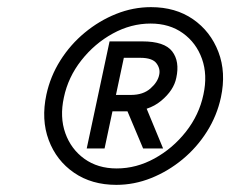

<svg xmlns="http://www.w3.org/2000/svg" viewBox="-20 -834 645 538"><path d="M306 -316Q237 -316 187.5 -350Q138 -384 116.5 -441.5Q95 -499 110 -569Q121 -620 149 -664.5Q177 -709 217.5 -742.5Q258 -776 305.5 -795Q353 -814 403 -814Q472 -814 521 -780Q570 -746 592 -688.5Q614 -631 599 -561Q588 -510 560 -465.5Q532 -421 491.5 -387.5Q451 -354 403.5 -335Q356 -316 306 -316ZM381 -418 325 -551H382L437 -418ZM307 -362Q362 -362 413 -390Q464 -418 501 -465Q538 -512 550 -569Q562 -624 546 -669Q530 -714 492.5 -741Q455 -768 402 -768Q347 -768 296 -740Q245 -712 208 -665Q171 -618 159 -561Q147 -506 163 -461Q179 -416 216.5 -389Q254 -362 307 -362ZM223 -418 287 -718H379Q441 -718 462.5 -690Q484 -662 474 -616Q467 -581 431.5 -551.5Q396 -522 341 -522H268L278 -568H347Q381 -568 401.5 -586Q422 -604 426 -624Q430 -641 418.5 -656.5Q407 -672 373 -672H327L273 -418Z"/></svg>

Font: Victor Mono Thin
Style: Italic
Weight: 100
Italic angle: -12°
Monospace: yes
Designer: Rune Bjørnerås
Version: Version 1.561;gftools[0.9.30]